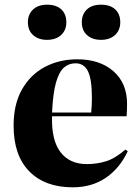

<svg xmlns="http://www.w3.org/2000/svg" viewBox="-20 -785 595 819"><path d="M290 14Q172 14 105 -54Q38 -122 38 -249Q38 -340 73.5 -403Q109 -466 170.5 -499Q232 -532 310 -532Q406 -532 464 -481Q522 -430 522 -342Q522 -329 521.5 -316.5Q521 -304 520 -289H202Q199 -187 238 -136Q277 -85 351 -85Q393 -85 432 -97Q471 -109 515 -147L525 -140Q490 -66 430.5 -26Q371 14 290 14ZM202 -305H369Q372 -335 372 -367Q372 -448 355 -481.5Q338 -515 302 -515Q274 -515 253 -497Q232 -479 219 -433.5Q206 -388 202 -305ZM411 -615Q374 -615 351.5 -635Q329 -655 329 -690Q329 -724 350.5 -744.5Q372 -765 411 -765Q450 -765 471.5 -745Q493 -725 493 -690Q493 -656 470.5 -635.5Q448 -615 411 -615ZM181 -615Q144 -615 121.5 -635Q99 -655 99 -690Q99 -724 121 -744.5Q143 -765 181 -765Q220 -765 241.5 -745Q263 -725 263 -690Q263 -656 240.5 -635.5Q218 -615 181 -615Z"/></svg>

Font: Literata 72pt
Style: Bold
Weight: 700
Designer: Latin by Veronika Burian and Jose Scaglione. Greek by Irene Vlachou. Cyrillic by Vera Evstafieva.
Foundry: TypeTogether
Version: Version 3.002